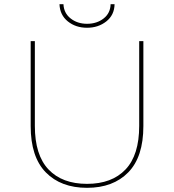

<svg xmlns="http://www.w3.org/2000/svg" viewBox="-20 -897 834 920"><path d="M397 3Q272 3 199.5 -71Q127 -145 127 -293V-700H147V-294Q147 -154 212.5 -85Q278 -16 397 -16Q516 -16 581.5 -85Q647 -154 647 -294V-700H667V-293Q667 -145 594.5 -71Q522 3 397 3ZM397 -764Q343 -764 305 -794.5Q267 -825 265 -877H284Q286 -834 318.5 -808.5Q351 -783 397 -783Q444 -783 476.5 -808.5Q509 -834 510 -877H529Q528 -825 489.5 -794.5Q451 -764 397 -764Z"/></svg>

Font: Montserrat Thin
Style: Regular
Weight: 100
Designer: Julieta Ulanovsky
Foundry: Julieta Ulanovsky
Version: Version 9.000